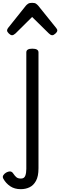

<svg xmlns="http://www.w3.org/2000/svg" viewBox="-97 -859 425 1357"><path d="M50 478Q6 478 -24.5 457.5Q-55 437 -73 405Q-81 391 -73.5 379.5Q-66 368 -54 361Q-35 351 -23 353Q-11 355 -3 368Q9 386 20 394.5Q31 403 51 403Q74 403 81.5 383.5Q89 364 89 335V-489Q89 -502 99.5 -508.5Q110 -515 131 -515Q153 -515 164 -508.5Q175 -502 175 -489V331Q175 387 157.5 419Q140 451 112 464.5Q84 478 50 478ZM-12 -610Q-22 -610 -34.5 -622Q-47 -634 -47 -644Q-47 -647 -46 -650Q-45 -653 -41 -660L86 -819Q92 -826 101.5 -832.5Q111 -839 130 -839Q149 -839 158 -832.5Q167 -826 173 -819L301 -660Q306 -653 307 -650Q308 -647 308 -644Q308 -634 295 -622Q282 -610 273 -610Q266 -610 260 -613.5Q254 -617 248 -623L130 -739L13 -623Q6 -617 0 -613.5Q-6 -610 -12 -610Z"/></svg>

Font: Playwrite IT Trad
Style: Regular
Weight: 400
Designer: Veronika Burian, José Scaglione
Foundry: TypeTogether
Version: Version 1.002